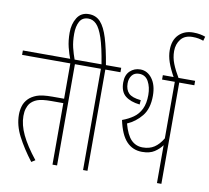

<svg xmlns="http://www.w3.org/2000/svg" viewBox="-94 -1001 1214 1113"><g transform="rotate(10 513.5 -445.0)"><path d="M311 -596V0H284V-362H214Q158 -362 131.5 -352Q105 -342 89 -322Q81 -311 75 -293Q69 -275 69 -249Q69 -197 96.5 -139Q124 -81 182 -8L160 6Q108 -62 75 -125.5Q42 -189 42 -252Q42 -278 49.5 -303Q57 -328 77 -348Q94 -365 123.5 -376.5Q153 -388 215 -388H284V-596H0V-622H400V-596Z M281 -615Q268 -648 258.5 -686Q249 -724 249 -771Q249 -822 272 -859Q295 -896 341 -896Q383 -896 409.5 -867Q436 -838 454.5 -777.5Q473 -717 489 -622H579V-596H490V0H464V-596H388V-622H463Q447 -721 429 -774.5Q411 -828 390 -849Q369 -870 343 -870Q307 -870 291.5 -841.5Q276 -813 276 -769Q276 -723 284.5 -688Q293 -653 307 -615Z M925 -596V0H899V-223Q882 -199 854.5 -181Q827 -163 782 -163Q727 -163 690.5 -201.5Q654 -240 636 -325Q672 -338 700.5 -358Q729 -378 745 -411Q761 -444 761 -494Q761 -540 743 -573Q725 -606 688 -606Q660 -606 645.5 -587Q631 -568 631 -540Q631 -503 651 -482.5Q671 -462 723 -457L721 -431Q666 -437 635.5 -462Q605 -487 605 -541Q605 -585 630 -608.5Q655 -632 690 -632Q732 -632 760 -594.5Q788 -557 788 -494Q788 -418 752.5 -374.5Q717 -331 668 -310Q686 -244 713.5 -216.5Q741 -189 781 -189Q821 -189 849 -207.5Q877 -226 899 -263V-596H824V-622H1014V-596Z M891 -615Q863 -665 850.5 -701.5Q838 -738 838 -772Q838 -831 870.5 -863.5Q903 -896 955 -896Q978 -896 996 -892.5Q1014 -889 1027 -884L1020 -859Q1007 -864 991.5 -867Q976 -870 956 -870Q910 -870 887 -841Q864 -812 864 -771Q864 -733 878 -697.5Q892 -662 920 -615Z"/></g></svg>

Font: Noto Sans ExtraCondensed Thin
Style: Regular
Weight: 100
Width: 2
Designer: Monotype Design Team
Foundry: Monotype Imaging Inc.
Version: Version 2.013; ttfautohint (v1.8.4.7-5d5b)